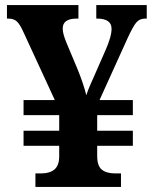

<svg xmlns="http://www.w3.org/2000/svg" viewBox="-20 -734 605 754"><path d="M119.1 0V-53H142.1Q175.1 -53 193.6 -68.3Q212.1 -83.6 212.5 -118.9V-161.3H72.5V-220.5H212.5V-281.8H72.5V-341H195.3L72 -608Q58.6 -638.1 46.4 -649.6Q34.1 -661 12.1 -661H7.3V-714H288V-661H281Q226.3 -661 226.3 -622Q226.3 -610 230.6 -595.3Q234.9 -580.6 242.3 -563L282.2 -468Q295.1 -437 304.6 -408.6Q314.1 -380.1 318.9 -360.1Q321.9 -369.5 326.4 -381.2Q330.9 -392.9 337.1 -406.6Q343.2 -420.2 349.2 -433.8L395.8 -540.1Q406.1 -563.8 412.1 -584.6Q418.1 -605.3 418.1 -621Q418.1 -641 403.8 -651Q389.5 -661 361.1 -661H358.1V-714H556.3V-661H550.2Q528.1 -661 515.1 -645.5Q502 -630 480.6 -583L370.8 -341H501.7V-281.8H361.7V-220.5H501.7V-161.3H361.7V-121Q361.7 -82.7 379.9 -67.8Q398.1 -53 432.1 -53H455.1V0Z"/></svg>

Font: Noto Serif Telugu
Style: Regular
Weight: 400
Designer: Jelle Bosma - Monotype Design Team
Foundry: Monotype Imaging Inc.
Version: Version 2.003